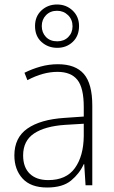

<svg xmlns="http://www.w3.org/2000/svg" viewBox="-20 -825 508 855"><path d="M238 -539Q316 -539 353.5 -495.5Q391 -452 391 -355V0H361L355 -94H353Q334 -52 296.5 -21Q259 10 190 10Q117 10 80.5 -30Q44 -70 44 -133Q44 -212 102 -252.5Q160 -293 267 -300L353 -306V-349Q353 -434 324.5 -469.5Q296 -505 236 -505Q204 -505 171 -496Q138 -487 102 -468L89 -501Q123 -518 160.5 -528.5Q198 -539 238 -539ZM270 -269Q180 -263 131.5 -230.5Q83 -198 83 -133Q83 -80 112.5 -51.5Q142 -23 195 -23Q275 -23 313.5 -76.5Q352 -130 353 -219V-274ZM235 -612Q194 -612 165 -638Q136 -664 136 -709Q136 -752 164.5 -778.5Q193 -805 234 -805Q275 -805 303.5 -778Q332 -751 332 -709Q332 -665 304 -638.5Q276 -612 235 -612ZM235 -641Q265 -641 284 -660Q303 -679 303 -708Q303 -738 283 -757.5Q263 -777 234 -777Q204 -777 185 -757.5Q166 -738 166 -709Q166 -680 184.5 -660.5Q203 -641 235 -641Z"/></svg>

Font: Noto Sans Telugu SemiCondensed ExtraLight
Style: Regular
Weight: 200
Width: 4
Designer: Jelle Bosma - Monotype Design Team
Foundry: Monotype Imaging Inc.
Version: Version 2.005; ttfautohint (v1.8.4.7-5d5b)